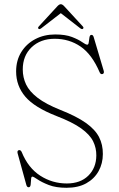

<svg xmlns="http://www.w3.org/2000/svg" viewBox="-20 -876 566 911"><path d="M295.5 15Q245.5 15 211.5 1.8Q177.5 -11.5 158.2 -24.8Q139 -38 133.5 -38Q128 -38 127.5 -25.2Q127 -12.5 125.5 0Q124 12.5 116 12.5Q108 12.5 105 1.5L63.5 -149Q60.5 -161.5 69.5 -163.5Q78 -165.5 83 -154.5Q113.5 -79.5 170.8 -42.5Q228 -5.5 297 -5.5Q361.5 -5.5 399 -42.5Q436.5 -79.5 437 -138Q437.5 -173.5 422 -205.2Q406.5 -237 365.5 -266.5Q324.5 -296 248 -325.5Q144 -366 100.2 -417.2Q56.5 -468.5 56.5 -537Q56.5 -589.5 81 -629Q105.5 -668.5 147.5 -690.5Q189.5 -712.5 242 -712.5Q290.5 -712.5 321.5 -700.5Q352.5 -688.5 369.8 -676.2Q387 -664 394 -664Q400 -664 401.2 -675.8Q402.5 -687.5 404.5 -699Q406.5 -710.5 414 -710.5Q421.5 -710.5 424.5 -700L472 -540.5Q475.5 -528.5 467.5 -525Q458 -521.5 453 -532.5Q416.5 -618 362.5 -655Q308.5 -692 239.5 -692Q172.5 -692 130.2 -652Q88 -612 88 -546.5Q88 -508.5 103.8 -475.2Q119.5 -442 158.5 -412Q197.5 -382 266.5 -354.5Q343.5 -324 387.5 -292.8Q431.5 -261.5 450 -225.5Q468.5 -189.5 468 -145Q468 -100.5 447.8 -64Q427.5 -27.5 389.2 -6.2Q351 15 295.5 15ZM373 -739Q368.5 -736 360.5 -742L268.5 -813.5L176 -742Q168 -736 163.5 -739Q157.5 -743 164 -750.5L250.5 -844.5Q260.5 -856 268.5 -856Q276.5 -856 286.5 -844.5L373 -750.5Q379 -743.5 373 -739Z"/></svg>

Font: Fraunces 72pt S050 Thin
Style: Regular
Weight: 100
Version: Version 1.000; ttfautohint (v1.8.3)